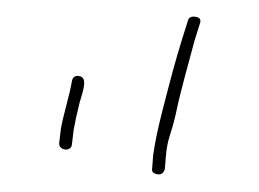

<svg xmlns="http://www.w3.org/2000/svg" viewBox="-20 -638 306 227"><path d="M166 -432C171 -431 174 -434 175 -439L176 -452C178 -476 182 -477 188 -504C194 -533 203 -563 210 -590L216 -609C218 -614 217 -617 212 -618C207 -619 203 -618 202 -613L196 -594C192 -581 188 -568 184 -553C176 -522 165 -484 161 -454L160 -440C159 -435 161 -433 166 -432ZM65 -467 67 -484C69 -495 71 -504 73 -512C75 -523 86 -546 74 -548C69 -549 66 -547 65 -542C62 -524 56 -507 52 -486L50 -469C49 -460 64 -458 65 -467Z"/></svg>

Font: Electronic
Style: UltTh
Weight: 100
Version: Version 1.011